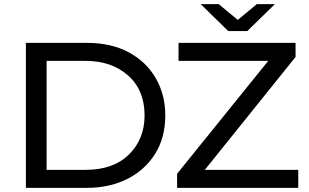

<svg xmlns="http://www.w3.org/2000/svg" viewBox="-20 -907 1494 927"><path d="M400 0H105V-700H400Q517 -700 601.5 -654.5Q686 -609 732 -529.5Q778 -450 778 -350Q778 -242 728.5 -163.5Q679 -85 593.5 -42.5Q508 0 400 0ZM394 -87Q527 -87 602.5 -161Q678 -235 678 -350Q678 -472 598.5 -542.5Q519 -613 394 -613H205V-87ZM1420 0H835V-68L1275 -613H842V-700H1407V-632L969 -87H1420ZM1174 -757H1082L949 -887H1036L1128 -811L1220 -887H1307Z"/></svg>

Font: Argentum Novus
Style: Regular
Weight: 400
Designer: Julieta Ulanovsky
Foundry: Julieta Ulanovsky
Version: Version 7.20;July 27, 2021;FontCreator 13.0.0.2683 64-bit